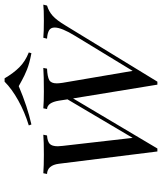

<svg xmlns="http://www.w3.org/2000/svg" viewBox="45 -743 702 832"><g transform="rotate(-90 396.0 -327.0)"><path d="M791.9 -490.3 787.9 -474.2Q762.9 -466.9 743.5 -449.6Q724.2 -432.3 701.6 -394.4L458.1 4H445.2L385.5 -361.3L168.5 4H155.6L102.4 -422.6Q96 -472.6 58.1 -474.2L61.3 -490.3Q94.4 -487.9 141.1 -487.9Q199.2 -487.9 228.2 -490.3L225 -474.2Q200 -472.6 189.1 -462.9Q178.2 -453.2 178.2 -427.4Q178.2 -422.6 179.8 -406.5L214.5 -103.2L381.5 -385.5L375.8 -422.6Q367.7 -472.6 339.5 -474.2L342.7 -490.3Q371.8 -487.9 414.5 -487.9Q483.9 -487.9 517.7 -490.3L514.5 -474.2Q479 -472.6 464.9 -464.5Q450.8 -456.5 450.8 -432.3Q450.8 -422.6 453.2 -406.5L504.8 -103.2L656.5 -352.4Q692.7 -411.3 692.7 -441.1Q692.7 -458.1 680.6 -465.3Q668.5 -472.6 644.4 -474.2L648.4 -490.3Q672.6 -487.9 721.8 -487.9Q772.6 -487.9 791.9 -490.3ZM272.6 -541.9 268.5 -553.2Q326.6 -571 376.6 -598.8Q426.6 -626.6 458.1 -658.1H472.6Q495.2 -619.4 520.6 -594Q546 -568.5 584.7 -553.2L581.5 -541.9Q537.9 -550 510.9 -560.9Q483.9 -571.8 464.5 -582.7Q445.2 -593.5 438.7 -596.8Q349.2 -558.9 272.6 -541.9Z"/></g></svg>

Font: Playfair Display SC
Style: Italic
Weight: 400
Italic angle: -14°
Designer: Claus Eggers Sørensen
Foundry: Claus Eggers Sørensen
Version: Version 1.202; ttfautohint (v1.6)